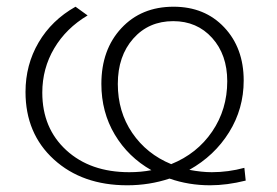

<svg xmlns="http://www.w3.org/2000/svg" viewBox="-20 -547 825 572"><path d="M712 -9Q656 5 606 5Q542 5 485 -15Q425 5 359 5Q225 5 140.5 -72Q56 -149 56 -273Q56 -354 95 -420.5Q134 -487 205 -527L241 -501Q177 -463 141.5 -403Q106 -343 106 -271Q106 -165 177.5 -99.5Q249 -34 365 -34Q400 -34 431 -40Q362 -79 322 -146Q282 -213 282 -297Q282 -399 341.5 -463Q401 -527 497 -527Q590 -527 648 -465.5Q706 -404 706 -307Q706 -223 662.5 -153Q619 -83 544 -41Q581 -34 611 -34Q660 -34 708 -47ZM490 -58Q567 -89 612 -155Q657 -221 657 -305Q657 -384 612 -434Q567 -484 496 -484Q423 -484 377 -432Q331 -380 331 -297Q331 -214 374 -151Q417 -88 490 -58Z"/></svg>

Font: mBank Light
Style: Regular
Weight: 300
Designer: Julieta Ulanovsky
Foundry: Julieta Ulanovsky
Version: Version 7.200;PS 007.200;hotconv 1.0.88;makeotf.lib2.5.64775